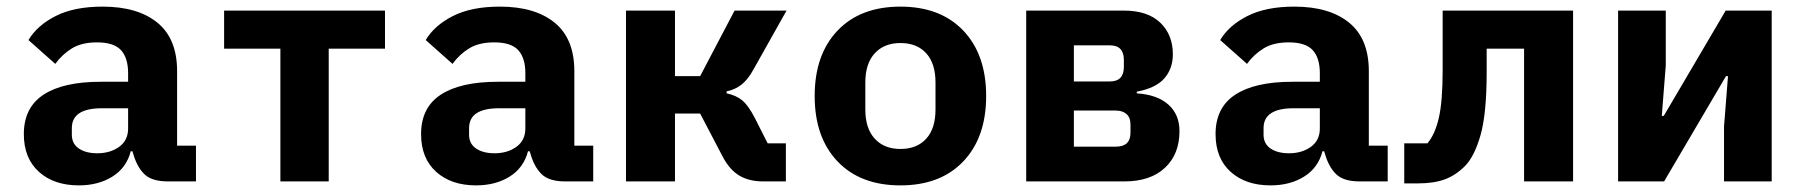

<svg xmlns="http://www.w3.org/2000/svg" viewBox="-20 -548 5440 580"><path d="M487 0Q438 0 415.5 -22.5Q393 -45 382 -85L380 -91H375Q362 -41 319.5 -14.5Q277 12 218 12Q143 12 97.5 -29Q52 -70 52 -143Q52 -223 111.5 -262Q171 -301 284 -301H367V-327Q367 -373 345.5 -396.5Q324 -420 273 -420Q227 -420 197.5 -402Q168 -384 147 -355L66 -427Q92 -471 148 -499.5Q204 -528 290 -528Q396 -528 455.5 -479.5Q515 -431 515 -333V-108H572V0ZM274 -85Q313 -85 340 -104.5Q367 -124 367 -160V-221H288Q197 -221 197 -161V-141Q197 -114 218 -99.5Q239 -85 274 -85Z M827 -401H657V-516H1143V-401H973V0H827Z M1687 0Q1638 0 1615.5 -22.5Q1593 -45 1582 -85L1580 -91H1575Q1562 -41 1519.5 -14.5Q1477 12 1418 12Q1343 12 1297.5 -29Q1252 -70 1252 -143Q1252 -223 1311.5 -262Q1371 -301 1484 -301H1567V-327Q1567 -373 1545.5 -396.5Q1524 -420 1473 -420Q1427 -420 1397.5 -402Q1368 -384 1347 -355L1266 -427Q1292 -471 1348 -499.5Q1404 -528 1490 -528Q1596 -528 1655.5 -479.5Q1715 -431 1715 -333V-108H1772V0ZM1474 -85Q1513 -85 1540 -104.5Q1567 -124 1567 -160V-221H1488Q1397 -221 1397 -161V-141Q1397 -114 1418 -99.5Q1439 -85 1474 -85Z M1871 -516H2019V-318H2095L2199 -516H2356L2256 -338Q2239 -307 2219.5 -292Q2200 -277 2175 -272V-266Q2204 -260 2222.5 -244.5Q2241 -229 2260 -192L2299 -115H2354V0H2285Q2243 0 2213.5 -17.5Q2184 -35 2163 -75L2095 -205H2019V0H1871Z M2700 12Q2579 12 2510 -60.5Q2441 -133 2441 -258Q2441 -383 2510 -455.5Q2579 -528 2700 -528Q2821 -528 2890 -455.5Q2959 -383 2959 -258Q2959 -133 2890 -60.5Q2821 12 2700 12ZM2700 -98Q2750 -98 2778 -129Q2806 -160 2806 -217V-299Q2806 -356 2778 -387Q2750 -418 2700 -418Q2651 -418 2622.5 -387Q2594 -356 2594 -299V-217Q2594 -160 2622.5 -129Q2651 -98 2700 -98Z M3080 -516H3375Q3447 -516 3485 -479.5Q3523 -443 3523 -384Q3523 -341 3497.5 -311.5Q3472 -282 3414 -271V-266Q3476 -262 3509.5 -232Q3543 -202 3543 -152Q3543 -82 3499 -41Q3455 0 3377 0H3080ZM3333 -302Q3375 -302 3375 -346V-367Q3375 -411 3333 -411H3224V-302ZM3351 -105Q3395 -105 3395 -147V-171Q3395 -193 3383 -203.5Q3371 -214 3351 -214H3224V-105Z M4087 0Q4038 0 4015.5 -22.5Q3993 -45 3982 -85L3980 -91H3975Q3962 -41 3919.5 -14.5Q3877 12 3818 12Q3743 12 3697.5 -29Q3652 -70 3652 -143Q3652 -223 3711.5 -262Q3771 -301 3884 -301H3967V-327Q3967 -373 3945.5 -396.5Q3924 -420 3873 -420Q3827 -420 3797.5 -402Q3768 -384 3747 -355L3666 -427Q3692 -471 3748 -499.5Q3804 -528 3890 -528Q3996 -528 4055.5 -479.5Q4115 -431 4115 -333V-108H4172V0ZM3874 -85Q3913 -85 3940 -104.5Q3967 -124 3967 -160V-221H3888Q3797 -221 3797 -161V-141Q3797 -114 3818 -99.5Q3839 -85 3874 -85Z M4222 -115H4292Q4315 -142 4326.5 -192Q4338 -242 4338 -335V-516H4732V0H4584V-401H4471V-331Q4471 -205 4452.5 -140Q4434 -75 4405 -46Q4377 -18 4344 -6Q4311 6 4263 6H4222Z M4868 0V-516H5012V-350L5000 -198H5006L5036 -249L5193 -516H5332V0H5188V-166L5200 -318H5194L5191 -313L5007 0Z"/></svg>

Font: Lilex Nerd Font
Style: Bold
Weight: 700
Designer: Mike Abbink, Paul van der Laan, Pieter van Rosmalen, Mikhael Khrustik
Foundry: Mikhael Khrustik
Version: Version 2.400; ttfautohint (v1.8.4.7-5d5b);Nerd Fonts 3.3.0